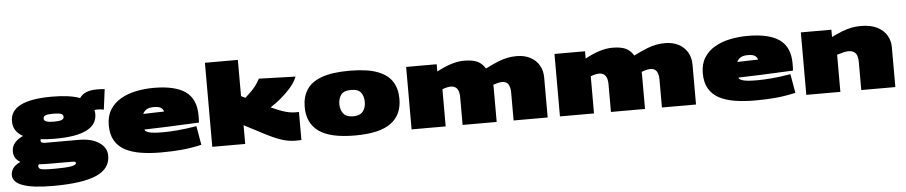

<svg xmlns="http://www.w3.org/2000/svg" viewBox="-49 -1102 7947 1684"><g transform="rotate(-5 3925.0 -260.0)"><path d="M360 220Q9 220 9 94Q9 63 27.5 35Q46 7 94 -15Q66 -31 51 -54.5Q36 -78 36 -113Q36 -156 63 -187.5Q90 -219 137 -240Q51 -286 51 -376Q51 -561 418 -561Q575 -561 665 -527Q705 -590 819 -590Q840 -590 856.5 -589Q873 -588 886 -586L863 -408Q850 -411 833 -412.5Q816 -414 802 -414Q790 -414 781 -412Q785 -395 785 -376Q785 -191 418 -191Q346 -191 288 -198Q286 -192 286 -185Q286 -163 324 -163H619Q734 -163 800 -118Q866 -73 866 -2Q866 112 744 166Q622 220 360 220ZM418 -341Q464 -341 485 -349Q506 -357 506 -376Q506 -396 485 -403.5Q464 -411 418 -411Q372 -411 351 -403.5Q330 -396 330 -376Q330 -357 351 -349Q372 -341 418 -341ZM247 36Q247 51 257.5 58.5Q268 66 299 68.5Q330 71 390 71Q486 71 532 63Q578 55 578 39Q578 31 574.5 27.5Q571 24 553.5 23.5Q536 23 493 23H367Q336 23 307.5 22.5Q279 22 253 20Q247 28 247 36Z M1331 10Q1234 10 1153.5 -3Q1073 -16 1015 -47Q957 -78 925.5 -132Q894 -186 894 -268Q894 -348 929 -404Q964 -460 1023.5 -494.5Q1083 -529 1158.5 -544.5Q1234 -560 1315 -560Q1503 -560 1594.5 -494.5Q1686 -429 1686 -286Q1686 -273 1686 -254.5Q1686 -236 1684 -222Q1627 -220 1558 -216.5Q1489 -213 1402 -209.5Q1315 -206 1203 -203V-201Q1205 -186 1240 -175.5Q1275 -165 1363 -165Q1418 -165 1492 -171Q1566 -177 1659 -193L1688 -26Q1600 -6 1517 2Q1434 10 1331 10ZM1204 -340Q1248 -342 1296.5 -343Q1345 -344 1388 -345Q1382 -367 1363 -379.5Q1344 -392 1300 -392Q1262 -392 1239 -379Q1216 -366 1204 -340Z M2513 10Q2482 10 2447 4Q2412 -2 2366.5 -19Q2321 -36 2256 -69L2072 -165V0H1782V-740H2072V-421L2109 -403Q2166 -453 2196 -490.5Q2226 -528 2241 -560L2563 -550Q2544 -501 2504 -455Q2464 -409 2416 -369Q2368 -329 2322 -300Q2377 -275 2415 -261.5Q2453 -248 2481 -243Q2509 -238 2533 -238Q2542 -238 2550 -238Q2558 -238 2566 -239V8Q2558 9 2547 9.5Q2536 10 2513 10Z M2620 -277Q2620 -365 2660 -428.5Q2700 -492 2792 -526Q2884 -560 3038 -560Q3192 -560 3283 -526Q3374 -492 3414 -428.5Q3454 -365 3454 -277Q3454 -135 3354.5 -62.5Q3255 10 3038 10Q2820 10 2720 -62.5Q2620 -135 2620 -277ZM2925 -276Q2925 -224 2951.5 -191.5Q2978 -159 3037 -159Q3096 -159 3122.5 -191.5Q3149 -224 3149 -276Q3149 -325 3125 -358Q3101 -391 3037 -391Q2974 -391 2949.5 -358Q2925 -325 2925 -276Z M3537 0V-550H3806V-486Q3877 -524 3935.5 -542Q3994 -560 4047 -560Q4121 -560 4163.5 -540.5Q4206 -521 4233 -475Q4299 -508 4345 -526.5Q4391 -545 4430 -552.5Q4469 -560 4511 -560Q4578 -560 4628.5 -534Q4679 -508 4707 -461Q4735 -414 4735 -352V0H4435V-244Q4435 -345 4365 -345Q4351 -345 4332 -341Q4313 -337 4285 -327Q4286 -315 4286 -302.5Q4286 -290 4286 -278V0H3986V-244Q3986 -344 3912 -344Q3880 -344 3837 -327V0Z M4843 0V-550H5112V-486Q5183 -524 5241.5 -542Q5300 -560 5353 -560Q5427 -560 5469.5 -540.5Q5512 -521 5539 -475Q5605 -508 5651 -526.5Q5697 -545 5736 -552.5Q5775 -560 5817 -560Q5884 -560 5934.5 -534Q5985 -508 6013 -461Q6041 -414 6041 -352V0H5741V-244Q5741 -345 5671 -345Q5657 -345 5638 -341Q5619 -337 5591 -327Q5592 -315 5592 -302.5Q5592 -290 5592 -278V0H5292V-244Q5292 -344 5218 -344Q5186 -344 5143 -327V0Z M6561 10Q6464 10 6383.5 -3Q6303 -16 6245 -47Q6187 -78 6155.5 -132Q6124 -186 6124 -268Q6124 -348 6159 -404Q6194 -460 6253.5 -494.5Q6313 -529 6388.5 -544.5Q6464 -560 6545 -560Q6733 -560 6824.5 -494.5Q6916 -429 6916 -286Q6916 -273 6916 -254.5Q6916 -236 6914 -222Q6857 -220 6788 -216.5Q6719 -213 6632 -209.5Q6545 -206 6433 -203V-201Q6435 -186 6470 -175.5Q6505 -165 6593 -165Q6648 -165 6722 -171Q6796 -177 6889 -193L6918 -26Q6830 -6 6747 2Q6664 10 6561 10ZM6434 -340Q6478 -342 6526.5 -343Q6575 -344 6618 -345Q6612 -367 6593 -379.5Q6574 -392 6530 -392Q6492 -392 6469 -379Q6446 -366 6434 -340Z M7012 0V-550H7281V-486Q7333 -511 7374.5 -527.5Q7416 -544 7455.5 -552Q7495 -560 7540 -560Q7629 -560 7685.5 -530.5Q7742 -501 7769 -454Q7796 -407 7796 -352V0H7496V-244Q7496 -303 7474.5 -326Q7453 -349 7417 -349Q7395 -349 7369 -343Q7343 -337 7312 -327V0Z"/></g></svg>

Font: Georama ExtraExtended Black
Style: Regular
Weight: 900
Width: 8
Designer: Jean-Baptiste Levee
Foundry: Production Type
Version: Version 1.000